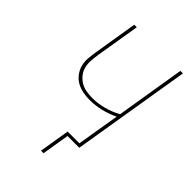

<svg xmlns="http://www.w3.org/2000/svg" viewBox="-260 -843 1121 1121"><g transform="rotate(45 300.0 -282.5)"><path d="M299 170 330 -19H427L471 -283Q428 -262 382 -251Q336 -240 291 -240Q261 -240 233 -245.5Q205 -251 181.5 -264.5Q158 -278 141 -300.5Q124 -323 117 -350Q110 -377 112.5 -406.5Q115 -436 120 -466L164 -735H185L140 -463Q136 -436 134 -410Q132 -384 137.5 -359.5Q143 -335 158 -315Q173 -295 193.5 -282Q214 -269 239.5 -264Q265 -259 292 -259Q338 -259 384.5 -271Q431 -283 475 -307L545 -735H566L445 0H348L320 170Z"/></g></svg>

Font: Iosevka Thin Extended Oblique
Style: Regular
Weight: 100
Width: 7
Italic angle: -9°
Monospace: yes
Designer: Belleve Invis
Foundry: Belleve Invis
Version: Version 32.5.0; ttfautohint (v1.8.4)